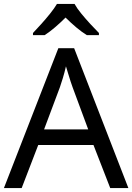

<svg xmlns="http://www.w3.org/2000/svg" viewBox="-20 -964 679 984"><path d="M545 0 459 -221H176L91 0H0L279 -717H360L638 0ZM352 -517Q349 -525 342 -546Q335 -567 328.5 -589.5Q322 -612 318 -624Q311 -593 302 -563.5Q293 -534 287 -517L206 -301H432ZM362 -944Q374 -922 396.5 -894.5Q419 -867 443.5 -840.5Q468 -814 487 -795V-784H425Q399 -800 371 -823.5Q343 -847 316 -874Q289 -847 262 -824Q235 -801 209 -784H149V-795Q168 -815 191.5 -841Q215 -867 237 -894.5Q259 -922 272 -944Z"/></svg>

Font: Noto Sans Soyombo
Style: Regular
Weight: 400
Designer: Monotype Design Team
Foundry: Monotype Imaging Inc.
Version: Version 2.001; ttfautohint (v1.8.4.7-5d5b)